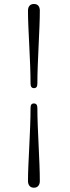

<svg xmlns="http://www.w3.org/2000/svg" viewBox="-20 -778 344 940"><path d="M163 -369.5Q163 -357.5 159 -352Q155 -346.5 146 -346.5Q138 -346.5 133.8 -352Q129.5 -357.5 129.5 -369.5Q129.5 -407 127.8 -454Q126 -501 123.5 -550.5Q121 -600 119 -645.8Q117 -691.5 117 -726Q117 -741 124.5 -749.8Q132 -758.5 146 -758.5Q160.5 -758.5 167.8 -749.8Q175 -741 175 -726Q175 -693.5 173.2 -648.5Q171.5 -603.5 169 -553.5Q166.5 -503.5 164.8 -455.5Q163 -407.5 163 -369.5ZM129.5 -248.5Q129.5 -261 133.5 -266.2Q137.5 -271.5 146 -271.5Q154.5 -271.5 158.8 -266Q163 -260.5 163 -248.5Q163 -211.5 164.8 -164.5Q166.5 -117.5 169 -67.8Q171.5 -18 173.2 27.5Q175 73 175 108Q175 123 167.5 132Q160 141 146 141Q132 141 124.5 132Q117 123 117 108Q117 75.5 119 30.5Q121 -14.5 123.5 -64.5Q126 -114.5 127.8 -162.5Q129.5 -210.5 129.5 -248.5Z"/></svg>

Font: Fraunces 60pt
Style: Regular
Weight: 400
Version: Version 1.000;[b76b70a41]